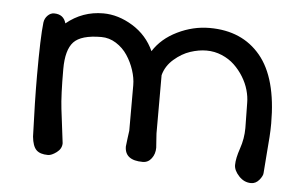

<svg xmlns="http://www.w3.org/2000/svg" viewBox="-44 -594 1099 692"><g transform="rotate(5 505.0 -247.5)"><path d="M89.4 -64.9Q84.5 -193.4 84.5 -285.2Q84.5 -424.3 90.8 -477.5Q92.8 -492.7 103.3 -503.2Q113.8 -513.7 126.5 -513.7Q161.1 -513.7 169.9 -481.4Q228 -529.3 303.2 -529.3Q357.4 -529.3 409.9 -497.1Q462.4 -464.8 487.8 -408.7Q517.6 -455.6 573.7 -482.9Q629.9 -510.3 689.9 -510.3Q807.6 -510.3 874 -430.4Q940.4 -350.6 940.4 -186.5Q940.4 -162.6 938.7 -137.7Q937 -112.8 933.8 -74.7Q930.7 -36.6 928.7 -7.3Q928.7 3.4 916.3 18.6Q903.8 33.7 886.7 33.7Q861.3 33.7 842.5 13.4Q823.7 -6.8 823.7 -26.4Q823.7 -50.3 836.4 -87.2Q849.1 -124 849.1 -162.1Q849.1 -177.7 848.4 -207.5Q847.7 -237.3 847.7 -252.9Q847.7 -275.4 840.8 -299.6Q834 -323.7 819.8 -346.7Q805.7 -369.6 786.6 -387.7Q767.6 -405.8 741.2 -417Q714.8 -428.2 685.5 -428.2Q657.7 -428.2 627.2 -418.2Q596.7 -408.2 568.6 -383.8Q540.5 -359.4 531.7 -325.7V-114.7Q531.7 -111.3 533.4 -88.9Q535.2 -66.4 535.2 -63.5Q535.2 -41 522.9 -24.7Q510.7 -8.3 491.2 -8.3Q425.8 -8.3 425.8 -58.6Q425.8 -63 429.4 -88.9Q433.1 -114.7 433.1 -116.2V-280.8Q433.1 -306.6 423.8 -335Q414.6 -363.3 398.4 -387.7Q382.3 -412.1 357.2 -428Q332 -443.8 303.7 -443.8Q230.5 -443.8 203.6 -415Q176.8 -386.2 176.8 -316.9Q176.8 -221.7 182.6 -173.3L197.8 -50.3Q197.8 -30.3 179.7 -16.8Q161.6 -3.4 148.9 -3.4Q119.6 -3.4 106.2 -17.1Q92.8 -30.8 89.4 -64.9Z"/></g></svg>

Font: Short Stack
Style: Regular
Weight: 400
Designer: James Grieshaber
Foundry: James Grieshaber
Version: Version 1.002